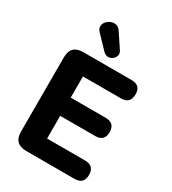

<svg xmlns="http://www.w3.org/2000/svg" viewBox="-225 -1071 1060 1186"><g transform="rotate(30 304.5 -477.5)"><path d="M156 0Q68 0 68 -87V-618Q68 -705 156 -705H500Q566 -705 566 -641Q566 -574 500 -574H229V-423H478Q544 -423 544 -358Q544 -293 478 -293H229V-131H500Q566 -131 566 -65Q566 0 500 0ZM268 -772 182 -862Q166 -879 166.5 -896.5Q167 -914 179 -928.5Q191 -943 209 -950.5Q227 -958 246 -954Q265 -950 278 -930L346 -828Q357 -811 352.5 -794.5Q348 -778 334 -767Q320 -756 302 -756Q284 -756 268 -772Z"/></g></svg>

Font: Chiron GoRound TC EB
Style: Regular
Weight: 700
Designer: Ryoko NISHIZUKA 西塚涼子 (kana, bopomofo & ideographs); Paul D. Hunt (Latin, Greek & Cyrillic); Sandoll Communications 산돌커뮤니
Foundry: Adobe
Version: Version 1.000;hotconv 1.1.1;makeotfexe 2.6.0